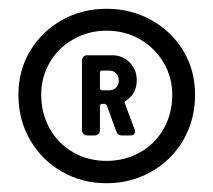

<svg xmlns="http://www.w3.org/2000/svg" viewBox="-20 -731 487 438"><path d="M425 -515Q425 -458 398.5 -412Q372 -366 325.5 -339.5Q279 -313 223 -313Q167 -313 121 -339.5Q75 -366 48.5 -412Q22 -458 22 -515Q22 -570 48.5 -614.5Q75 -659 121 -685Q167 -711 223 -711Q279 -711 325.5 -685Q372 -659 398.5 -614.5Q425 -570 425 -515ZM373 -515Q373 -555 353 -588.5Q333 -622 299 -641.5Q265 -661 223 -661Q182 -661 147.5 -641.5Q113 -622 93.5 -588.5Q74 -555 74 -515Q74 -472 93.5 -437.5Q113 -403 147 -383.5Q181 -364 223 -364Q265 -364 299.5 -383.5Q334 -403 353.5 -437.5Q373 -472 373 -515ZM267 -501Q263 -500 265 -495L287 -436Q288 -434 288 -431Q288 -422 277 -422H258Q248 -422 245 -432L224 -490Q222 -494 219 -494H213Q208 -494 208 -489V-434Q208 -429 204.5 -425.5Q201 -422 196 -422H179Q174 -422 170.5 -425.5Q167 -429 167 -434V-593Q167 -598 170.5 -601.5Q174 -605 179 -605H235Q260 -605 276 -588.5Q292 -572 292 -548Q292 -517 267 -501ZM208 -565V-530Q208 -525 213 -525H229Q239 -525 245 -531.5Q251 -538 251 -547Q251 -557 245 -563.5Q239 -570 229 -570H213Q208 -570 208 -565Z"/></svg>

Font: Amber EN SemiBold
Style: Regular
Weight: 600
Designer: Jeremy Tribby
Foundry: Tribby Type
Version: Version 1.408 November 24, 2021